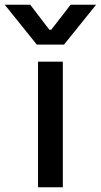

<svg xmlns="http://www.w3.org/2000/svg" viewBox="-83 -793 427 813"><path d="M78 0V-532H183V0ZM188 -604H73L-63 -773H45L126 -667H134L216 -773H324Z"/></svg>

Font: Manrope Medium
Style: Medium
Weight: 500
Designer: Mikhail Sharanda
Foundry: Mikhail Sharanda
Version: Version 4.000;hotconv 1.0.109;makeotfexe 2.5.65596